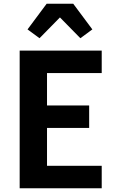

<svg xmlns="http://www.w3.org/2000/svg" viewBox="-20 -1005 640 1025"><path d="M85 0V-735H523V-615H231V-442H456V-322H231V-120H523V0ZM191 -801 127 -848 229 -985H371L473 -848L409 -801L300 -912Z"/></svg>

Font: Iosevka Heavy Extended
Style: Regular
Weight: 900
Width: 7
Monospace: yes
Designer: Belleve Invis
Foundry: Belleve Invis
Version: Version 32.5.0; ttfautohint (v1.8.4)